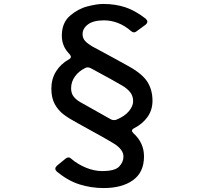

<svg xmlns="http://www.w3.org/2000/svg" viewBox="-20 -866 1040 972"><path d="M648 -204Q648 -199 656 -191Q709 -143 709 -74Q709 6 653.5 46Q598 86 505 86Q441 86 382.5 67.5Q324 49 268 3Q260 -5 260 -12Q260 -19 268 -27L312 -63Q320 -69 326 -69Q334 -69 341 -62Q374 -34 415.5 -17Q457 0 497 0Q562 0 583.5 -23Q605 -46 605 -73Q605 -108 560 -137Q517 -164 374 -242Q329 -266 301.5 -287Q274 -308 257 -339.5Q240 -371 240 -417Q240 -466 263.5 -504Q287 -542 328 -565Q339 -571 339 -579Q339 -583 332 -592Q293 -631 293 -685Q293 -750 333.5 -785.5Q374 -821 422 -833.5Q470 -846 503 -846Q564 -846 615 -829Q666 -812 718 -771Q726 -763 726 -756Q726 -749 717 -741L672 -708Q665 -702 658 -702Q652 -702 643 -709Q611 -737 576 -750Q541 -763 507 -763Q453 -763 425.5 -742.5Q398 -722 398 -693Q398 -672 412 -657.5Q426 -643 447 -631L525 -589Q547 -577 575.5 -561.5Q604 -546 636 -528Q703 -490 727.5 -449.5Q752 -409 752 -356Q752 -309 726.5 -273.5Q701 -238 659 -217Q648 -211 648 -204ZM415 -333 541 -262Q548 -258 557 -258Q565 -258 569 -260Q611 -277 632.5 -303Q654 -329 654 -353Q654 -380 639.5 -398.5Q625 -417 600 -432Q565 -453 441 -520Q431 -525 425 -525Q418 -525 412 -522Q379 -506 359.5 -479Q340 -452 340 -419Q340 -394 352.5 -377.5Q365 -361 388 -348Z"/></svg>

Font: Shippori Antique B1
Style: Regular
Weight: 400
Designer: FONTDASU
Foundry: FONTDASU / Google Inc. / but / Adobe
Version: Version 2.001